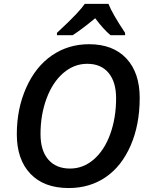

<svg xmlns="http://www.w3.org/2000/svg" viewBox="-20 -951 765 981"><path d="M619.1 -771H544.9Q507.8 -801.8 466.3 -857.9Q402.3 -804.2 351.1 -771H271V-783.2Q338.4 -845.7 369.1 -878.7Q399.9 -911.6 413.1 -931.2H534.2Q552.7 -882.8 619.1 -783.2ZM693.8 -450.2Q693.8 -314 647.5 -207.5Q601.1 -101.1 519.8 -45.7Q438.5 9.8 331.1 9.8Q204.6 9.8 135.3 -63.2Q65.9 -136.2 65.9 -265.1Q65.9 -395.5 114 -503.2Q162.1 -610.8 245.6 -668Q329.1 -725.1 435.1 -725.1Q557.6 -725.1 625.7 -652.3Q693.8 -579.6 693.8 -450.2ZM425.8 -625Q358.4 -625 303.7 -578.1Q249 -531.2 218 -448Q187 -364.7 187 -266.1Q187 -181.6 226.8 -135.7Q266.6 -89.8 337.9 -89.8Q405.3 -89.8 459.2 -136.5Q513.2 -183.1 543.2 -265.9Q573.2 -348.6 573.2 -449.2Q573.2 -532.2 534.7 -578.6Q496.1 -625 425.8 -625Z"/></svg>

Font: TypoPRO Open Sans
Style: Italic
Weight: 600
Italic angle: -12°
Foundry: Ascender Corporation
Version: Version 1.10